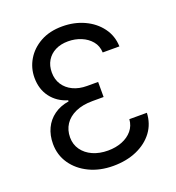

<svg xmlns="http://www.w3.org/2000/svg" viewBox="-135 -846 887 965"><g transform="rotate(-20 309.0 -363.5)"><path d="M307.6 9.8Q236.3 9.8 180.2 -17.3Q124 -44.4 91.8 -91.3Q59.6 -138.2 59.6 -197.8Q59.6 -243.7 76.9 -280.3Q94.2 -316.9 127.2 -340.8Q160.2 -364.7 206.5 -372.1V-377.9Q150.9 -394.5 118.4 -437.5Q85.9 -480.5 85.9 -542Q85.9 -593.8 112.3 -638.2Q138.7 -682.6 187.7 -710Q236.8 -737.3 304.7 -737.3Q368.7 -737.3 421.6 -712.9Q474.6 -688.5 506.8 -645Q539.1 -601.6 541 -544.4H451.7Q450.2 -580.1 429.4 -605Q408.7 -629.9 376.2 -643.3Q343.8 -656.7 306.6 -656.7Q267.1 -656.7 238 -641.8Q209 -627 192.9 -600.1Q176.8 -573.2 176.8 -537.1Q176.8 -499.5 195.1 -471.7Q213.4 -443.8 245.6 -428.5Q277.8 -413.1 320.3 -413.1H379.4V-332.5H320.3Q266.6 -332.5 228.8 -315.4Q190.9 -298.3 171.1 -268.3Q151.4 -238.3 151.4 -198.7Q151.4 -161.1 171.9 -132.3Q192.4 -103.5 228 -87.6Q263.7 -71.8 309.1 -71.8Q350.6 -71.8 384.5 -85.2Q418.5 -98.6 439.5 -123.8Q460.4 -148.9 462.9 -183.6H556.6Q554.2 -126 522 -82.5Q489.7 -39.1 434.3 -14.6Q378.9 9.8 307.6 9.8Z"/></g></svg>

Font: Adwaita Sans
Style: Regular
Weight: 400
Designer: Rasmus Andersson
Foundry: rsms
Version: Version 4.001;git-9221beed3